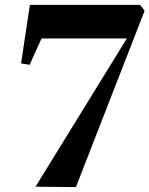

<svg xmlns="http://www.w3.org/2000/svg" viewBox="-20 -763 610 784"><path d="M498 -606H149.5L101 -498.5L66 -504L102 -743H552L570.5 -719L290 1L125 -0.5Z"/></svg>

Font: Merriweather 144pt ExtraBold
Style: Italic
Weight: 800
Italic angle: -7.8°
Version: Version 2.101